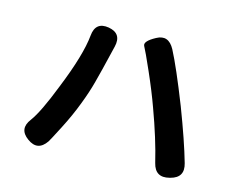

<svg xmlns="http://www.w3.org/2000/svg" viewBox="-99 -854 1198 990"><g transform="rotate(15 500.0 -359.0)"><path d="M224 -43Q181 20 121 -24Q61 -67 107 -127Q147 -181 205 -330Q282 -520 292 -626Q299 -702 372 -690Q445 -677 427 -603L396 -475Q387 -438 377 -401Q362 -344 337 -279Q310 -207 269.5 -128.5Q229 -50 224 -43ZM875 -23Q802 -4 784 -77Q755 -199 699 -351Q671 -429 628.5 -525.5Q586 -622 573 -645Q560 -668 621 -701Q681 -734 717 -667Q761 -583 835 -395Q900 -225 931 -116Q952 -43 879 -24Z"/></g></svg>

Font: Resource Han Rounded KR
Style: Bold
Weight: 700
Designer: Cyano Hao (round all glyphs); Ryoko NISHIZUKA 西塚涼子 (kana, bopomofo & ideographs); Paul D. Hunt (Latin, Greek & Cyrillic)
Foundry: Cyano Hao
Version: 0.990